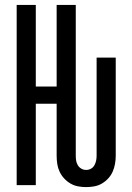

<svg xmlns="http://www.w3.org/2000/svg" viewBox="-20 -755 540 783"><path d="M331 8Q315 8 298.5 5Q282 2 267.5 -6.5Q253 -15 241.5 -27.5Q230 -40 223 -55Q216 -70 213.5 -86.5Q211 -103 211 -120V-332H126V0H48V-735H126V-402H211V-735H289V-120Q289 -110 290.5 -100Q292 -90 297.5 -81Q303 -72 312 -67Q321 -62 331 -62Q342 -62 351 -67Q360 -72 365 -81Q370 -90 372 -100Q374 -110 374 -120V-520H452V-120Q452 -103 449 -86.5Q446 -70 439.5 -55Q433 -40 421.5 -27.5Q410 -15 395.5 -6.5Q381 2 364.5 5Q348 8 331 8Z"/></svg>

Font: Iosevka www.saffi
Style: Regular
Weight: 400
Monospace: yes
Designer: Belleve Invis
Foundry: Belleve Invis
Version: Version 22.0.2; ttfautohint (v1.8.3)